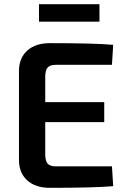

<svg xmlns="http://www.w3.org/2000/svg" viewBox="-20 -899 608 921"><path d="M457 -795H167V-879H457ZM517 -101 523 -6Q432 2 219 2Q151 2 111.5 -33Q72 -68 71 -129V-561Q72 -622 111.5 -657Q151 -692 219 -692Q432 -692 523 -684L517 -588H247Q220 -588 208.5 -575Q197 -562 197 -530V-409H480V-313H197V-159Q197 -127 208.5 -114Q220 -101 247 -101Z"/></svg>

Font: Exo 2.0 Semi Bold
Style: Regular
Weight: 600
Designer: Natanael Gama
Version: Version 1.001;PS 001.001;hotconv 1.0.70;makeotf.lib2.5.58329